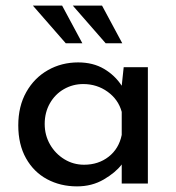

<svg xmlns="http://www.w3.org/2000/svg" viewBox="-20 -653 627 683"><path d="M506 -414V0H413V-68Q391 -39 349 -14.5Q307 10 254 10Q195 10 147.5 -15.5Q100 -41 72.5 -90Q45 -139 45 -207Q45 -275 73.5 -325.5Q102 -376 150.5 -403.5Q199 -431 258 -431Q311 -431 350 -408Q389 -385 413 -348L420 -414ZM413 -173V-255Q401 -299 363 -326.5Q325 -354 276 -354Q239 -354 207.5 -336Q176 -318 157.5 -285.5Q139 -253 139 -212Q139 -172 158 -139Q177 -106 209 -86.5Q241 -67 279 -67Q330 -67 366.5 -95.5Q403 -124 413 -173ZM201 -633 273 -499H214L97 -633ZM343 -633 415 -499H356L239 -633Z"/></svg>

Font: Josefin Sans
Style: Regular
Weight: 400
Designer: Santiago Orozco
Foundry: Typemade
Version: Version 2.000